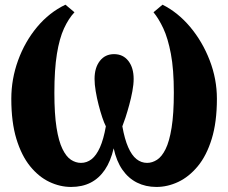

<svg xmlns="http://www.w3.org/2000/svg" viewBox="-20 -766 948 798"><path d="M275.5 11Q229.5 11 185.2 -10Q141 -31 105.2 -75Q69.5 -119 48.2 -188.5Q27 -258 27 -355.5Q27 -437.5 55.2 -515.2Q83.5 -593 134.2 -653.8Q185 -714.5 252 -746.5L289.5 -715Q265 -689 246 -647.8Q227 -606.5 216.5 -541.8Q206 -477 206 -380.5Q206 -292 215 -235.2Q224 -178.5 239.8 -146.5Q255.5 -114.5 275.2 -101.8Q295 -89 316.5 -89Q341 -89 360.8 -104.5Q380.5 -120 395.5 -153.5Q410.5 -187 420 -241Q413 -254.5 405 -278.2Q397 -302 389.8 -330.2Q382.5 -358.5 377.8 -386.8Q373 -415 373 -438Q373 -484.5 395 -512.8Q417 -541 454 -541Q491.5 -541 513.5 -512.8Q535.5 -484.5 535.5 -438Q535.5 -415 530.2 -386.8Q525 -358.5 517.2 -330.2Q509.5 -302 501.8 -278.2Q494 -254.5 488.5 -241Q498 -187.5 512.8 -154Q527.5 -120.5 547.2 -104.8Q567 -89 591.5 -89Q612.5 -89 632.5 -101.8Q652.5 -114.5 668.2 -146.2Q684 -178 693.2 -235.2Q702.5 -292.5 702.5 -381.5Q702.5 -478 690.2 -542.5Q678 -607 658.8 -648Q639.5 -689 618 -715L655.5 -746.5Q719.5 -714.5 770.5 -653.8Q821.5 -593 851.5 -515.2Q881.5 -437.5 881.5 -355.5Q881.5 -258.5 860 -188.8Q838.5 -119 802 -75Q765.5 -31 721 -10Q676.5 11 630 11Q585.5 11 549.5 -7Q513.5 -25 488.8 -60.5Q464 -96 452.5 -149.5Q440 -96 416 -60.5Q392 -25 357 -7Q322 11 275.5 11Z"/></svg>

Font: Merriweather 36pt Black
Style: Regular
Weight: 900
Version: Version 2.100